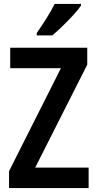

<svg xmlns="http://www.w3.org/2000/svg" viewBox="-20 -957 495 977"><path d="M431 0H26V-86L290 -610H32V-714H424V-628L159 -104H431ZM392 -928Q378 -908 352.5 -880Q327 -852 298 -824Q269 -796 246 -777H167V-789Q193 -826 217 -864.5Q241 -903 258 -937H392Z"/></svg>

Font: Noto Sans Ethiopic Condensed SemiBold
Style: Regular
Weight: 600
Width: 3
Designer: Monotype Design Team
Foundry: Monotype Imaging Inc.
Version: Version 2.102; ttfautohint (v1.8.4.7-5d5b)